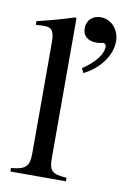

<svg xmlns="http://www.w3.org/2000/svg" viewBox="-81 -753 543 804"><g transform="rotate(10 190.5 -351.0)"><path d="M257 0V-15C193 -19 182 -32 182 -87V-679L177 -683C125 -666 88 -656 19 -639V-623C35 -625 48 -625 56 -625C88 -625 98 -609 98 -561V-92C98 -37 84 -20 21 -15V0ZM250 -459C317 -492 362 -553 362 -613C362 -663 327 -702 282 -702C247 -702 223 -679 223 -645C223 -613 245 -594 282 -594C289 -594 296 -595 302 -596C307 -598 309 -598 309 -598C317 -598 323 -592 323 -585C323 -551 295 -515 241 -478Z"/></g></svg>

Font: XITS Math
Style: Regular
Weight: 400
Designer: MicroPress Inc., with final additions and corrections provided by Coen Hoffman, Elsevier (retired)
Version: Version 1.302